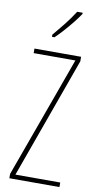

<svg xmlns="http://www.w3.org/2000/svg" viewBox="-103 -994 529 1038"><g transform="rotate(10 161.5 -475.0)"><path d="M303 0H28V-24L269 -689H40V-714H296V-689L57 -25H303ZM263 -943Q247 -919 224.5 -891Q202 -863 179 -837.5Q156 -812 136 -793H122V-805Q156 -845 182 -878Q208 -911 233 -950H263Z"/></g></svg>

Font: Noto Sans Sinhala UI ExtraCondensed Thin
Style: Regular
Weight: 100
Width: 2
Designer: Jelle Bosma - Monotype Design Team
Foundry: Monotype Imaging Inc.
Version: Version 2.006; ttfautohint (v1.8.4.7-5d5b)